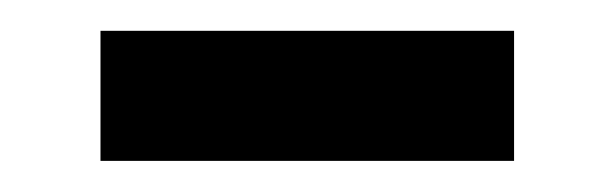

<svg xmlns="http://www.w3.org/2000/svg" viewBox="-20 -371 397 124"><path d="M312 -267.1H44.9V-351.1H312Z"/></svg>

Font: Standard
Style: Regular
Weight: 400
Designer: Bryce Wilner
Version: Version 2.000;PS 2.0;hotconv 16.6.51;makeotf.lib2.5.65220 DE